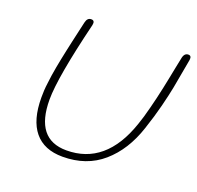

<svg xmlns="http://www.w3.org/2000/svg" viewBox="-120 -804 966 940"><g transform="rotate(20 363.0 -334.5)"><path d="M297.9 5.9Q201.7 5.9 151.9 -54.2Q102.1 -114.3 102.1 -231.9Q102.1 -249.5 103 -267.8Q104 -286.1 107.2 -309.6Q110.4 -333 112.3 -349.1Q114.3 -365.2 120.1 -395.5Q126 -425.8 128.7 -439.9Q131.3 -454.1 139.4 -491Q147.5 -527.8 150.1 -539.8Q152.8 -551.8 162.6 -595.2Q172.4 -638.7 174.8 -648.9Q180.7 -674.8 201.2 -674.8Q221.2 -674.8 215.8 -649.9Q143.1 -352.1 143.1 -235.8Q143.1 -29.8 305.2 -29.8Q509.3 -29.8 591.8 -271Q599.1 -292 606.2 -315.7Q613.3 -339.4 620.6 -368.9Q627.9 -398.4 633.3 -420.2Q638.7 -441.9 646.5 -479Q654.3 -516.1 657.7 -533.2Q661.1 -550.3 669.4 -592Q677.7 -633.8 680.2 -645Q685.5 -674.8 707 -674.8Q724.6 -674.8 721.2 -651.9Q702.1 -543.5 693.8 -500.5Q685.5 -457.5 670.2 -396.5Q654.8 -335.4 630.9 -264.2Q589.8 -139.2 506.1 -66.7Q422.4 5.9 297.9 5.9Z"/></g></svg>

Font: Comic Neue Light
Style: Italic
Weight: 300
Italic angle: -12°
Designer: Craig Rozynski
Foundry: Craig Rozynski
Version: Version 2.003;hotconv 1.0.109;makeotfexe 2.5.65596